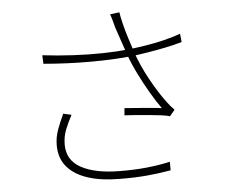

<svg xmlns="http://www.w3.org/2000/svg" viewBox="-55 -846 1110 937"><g transform="rotate(-5 500.0 -377.0)"><path d="M537 -708Q533 -723 528 -741.5Q523 -760 517 -776L563 -782Q566 -761 574.5 -726Q583 -691 595 -653Q607 -615 618 -582Q641 -515 678.5 -446.5Q716 -378 754 -327Q762 -316 771 -305.5Q780 -295 790 -285L765 -255Q750 -260 722.5 -263.5Q695 -267 662.5 -270Q630 -273 599 -275.5Q568 -278 544 -279L547 -314Q578 -312 612.5 -309Q647 -306 678 -303.5Q709 -301 729 -298Q705 -331 678 -377Q651 -423 625.5 -474Q600 -525 583 -573Q567 -618 556 -652Q545 -686 537 -708ZM170 -606Q246 -597 322 -593Q398 -589 468 -590.5Q538 -592 593 -598Q629 -602 674 -609Q719 -616 765 -627Q811 -638 849 -652L853 -611Q816 -600 771.5 -591Q727 -582 684 -575Q641 -568 608 -564Q516 -554 401.5 -554Q287 -554 172 -564ZM287 -304Q267 -267 254 -233.5Q241 -200 241 -162Q241 -85 309 -48Q377 -11 495 -10Q567 -9 630 -15.5Q693 -22 745 -34V8Q694 17 633 23Q572 29 494 28Q405 28 339.5 7Q274 -14 238 -56Q202 -98 202 -162Q202 -201 215.5 -238Q229 -275 247 -313Z"/></g></svg>

Font: Noto Sans TC ExtraLight
Style: Regular
Weight: 250
Designer: Ryoko NISHIZUKA  (kana, bopomofo & ideographs); Paul D. Hunt (Latin, Greek & Cyrillic); Sandoll Communications , Soo-you
Foundry: Adobe
Version: Version 2.004-H2;hotconv 1.0.118;makeotfexe 2.5.65603